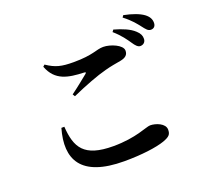

<svg xmlns="http://www.w3.org/2000/svg" viewBox="-143 -1004 1287 1206"><g transform="rotate(-20 500.0 -400.5)"><path d="M832.1 -614.1C853.6 -614.1 868.6 -628.8 868.6 -649.7C869.4 -668.9 862 -687.2 840.4 -706.5C810.4 -734.8 762.9 -754 707.4 -769.7L697.5 -756.3C743.9 -716.1 768.5 -679.8 786.8 -652.9C802.7 -628.8 815.6 -614.8 832.1 -614.1ZM491 31.4C606.4 31.4 706.5 18.2 761.2 -0.9C804.9 -16.9 816.3 -29.3 816.3 -61.3C816.3 -103.5 755.5 -125.2 718.7 -125.2C691 -125.2 611.6 -81.1 458.3 -81.1C260.8 -81.1 219.2 -160.2 209.6 -301.2L189.8 -300.9C134.3 -108.1 198.7 31.4 491 31.4ZM328.2 -474 337.9 -458.6C426.6 -498.1 515.9 -532.4 575.8 -547.7C612.6 -558 650.5 -563.9 682.4 -569.7C718.4 -576.6 734.4 -591.8 734.4 -619.4C734.4 -657.6 657.4 -689.1 609.8 -689.1C561.7 -689.1 536 -662.3 404 -662.3C323.1 -662.3 283.3 -671.8 226 -710.8L214.3 -700.5C253.9 -595.2 339.1 -582.6 442.9 -578.6C455 -577.9 456 -574.9 447.2 -567.2C418.1 -543.6 367.2 -502.2 328.2 -474ZM929.6 -687.6C950.4 -687.6 962.2 -701.2 962.2 -722.8C962.2 -745.7 952.9 -765.4 927.4 -784.8C899.3 -805.5 853.8 -822.1 797 -833.4L788.1 -820.5C840.4 -780.1 861.2 -751.2 879.4 -728.4C898.8 -703.4 910.2 -687.6 929.6 -687.6Z"/></g></svg>

Font: Source Han Serif TW VF
Style: Regular
Weight: 250
Designer: Ryoko NISHIZUKA 西塚涼子 (kana & ideographs); Frank Grießhammer (Latin, Greek & Cyrillic); Wenlong ZHANG 张文龙 (bopomofo); San
Foundry: Adobe
Version: Version 2.002;hotconv 1.1.0;makeotfexe 2.6.0